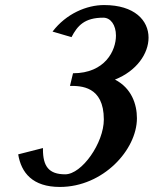

<svg xmlns="http://www.w3.org/2000/svg" viewBox="-20 -730 608 760"><path d="M522 -262C522 -317 501 -381 435 -415C521 -449 568 -518 568 -581C568 -649 513 -710 392 -710C323 -710 242 -676 188 -605L263 -583C287 -629 315 -660 389 -660C418 -660 439 -631 439 -589C439 -530 396 -440 269 -440L257 -390C299 -390 391 -390 391 -257C391 -164 304 -40 238 -40C173 -40 150 -72 150 -139V-144L52 -119C64 -46 109 10 217 10C388 10 522 -137 522 -262Z"/></svg>

Font: Pfennig
Style: BoldItalic
Weight: 700
Italic angle: -13°
Version: Version 20100423